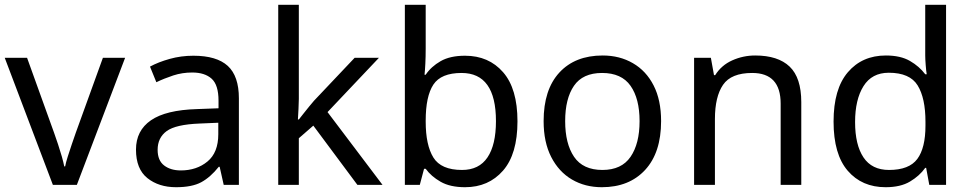

<svg xmlns="http://www.w3.org/2000/svg" viewBox="-20 -780 4097 810"><path d="M203.1 0 0 -536.1H94.2L208 -220.2Q215.8 -198.2 224.9 -171.1Q233.9 -144 241 -119.1Q248 -94.2 251 -78.1H254.9Q257.8 -94.2 265.9 -119.6Q273.9 -145 283 -171.6Q292 -198.2 299.8 -220.2L414.1 -536.1H507.8L304.2 0Z M795.9 -544.9Q894 -544.9 940.9 -502Q987.8 -459 987.8 -365.2V0H923.8L906.7 -76.2H902.8Q867.7 -32.2 828.9 -11.2Q790 9.8 722.7 9.8Q649.9 9.8 601.8 -28.6Q553.7 -66.9 553.7 -148.9Q553.7 -229 616.7 -272.5Q679.7 -315.9 811 -319.8L901.9 -323.2V-355Q901.9 -421.9 872.8 -448Q843.8 -474.1 791 -474.1Q749 -474.1 710.9 -461.7Q672.9 -449.2 639.6 -433.1L612.8 -499Q647.9 -518.1 695.8 -531.5Q743.7 -544.9 795.9 -544.9ZM900.9 -262.2 821.8 -258.8Q721.7 -254.9 683.3 -227.1Q645 -199.2 645 -147.9Q645 -103 672.4 -82Q699.7 -61 742.7 -61Q809.6 -61 855.2 -98.6Q900.9 -136.2 900.9 -213.9Z M1240.7 -759.8V-362.8Q1240.7 -347.2 1239.3 -321Q1237.8 -294.9 1236.8 -275.9H1240.7Q1247.1 -284.2 1259 -299.1Q1271 -314 1283.4 -329.6Q1295.9 -345.2 1304.7 -355L1476.1 -536.1H1578.6L1361.8 -307.1L1593.8 0H1487.8L1301.8 -250L1240.7 -196.8V0H1153.8V-759.8Z M1775.9 -759.8V-575.2Q1775.9 -541 1774.4 -511.5Q1772.9 -481.9 1771 -464.8H1775.9Q1798.8 -499 1838.9 -522Q1878.9 -544.9 1941.9 -544.9Q2042 -544.9 2102.5 -475.3Q2163.1 -405.8 2163.1 -268.1Q2163.1 -129.9 2102.1 -60.1Q2041 9.8 1941.9 9.8Q1878.9 9.8 1838.9 -13.2Q1798.8 -36.1 1775.9 -67.9H1769L1751 0H1688V-759.8ZM1927.2 -472.2Q1840.8 -472.2 1808.3 -423.1Q1775.9 -374 1775.9 -271V-267.1Q1775.9 -168 1808.3 -115.5Q1840.8 -63 1929.2 -63Q2001 -63 2036.6 -116Q2072.3 -168.9 2072.3 -269Q2072.3 -472.2 1927.2 -472.2Z M2769 -269Q2769 -136.2 2701.7 -63.2Q2634.3 9.8 2519 9.8Q2448.2 9.8 2392.8 -22.7Q2337.4 -55.2 2305.4 -117.7Q2273.4 -180.2 2273.4 -269Q2273.4 -401.9 2339.8 -473.9Q2406.2 -545.9 2522.5 -545.9Q2594.2 -545.9 2650.1 -513.4Q2706.1 -481 2737.5 -419.4Q2769 -357.9 2769 -269ZM2364.3 -269Q2364.3 -173.8 2401.9 -118.4Q2439.5 -63 2521.5 -63Q2602.1 -63 2640.1 -118.4Q2678.2 -173.8 2678.2 -269Q2678.2 -363.8 2640.1 -418Q2602.1 -472.2 2520 -472.2Q2438.5 -472.2 2401.4 -418Q2364.3 -363.8 2364.3 -269Z M3166 -545.9Q3262.2 -545.9 3311.3 -499Q3360.4 -452.1 3360.4 -349.1V0H3273.4V-342.8Q3273.4 -472.2 3153.3 -472.2Q3064.5 -472.2 3030.3 -422.1Q2996.1 -372.1 2996.1 -277.8V0H2908.2V-536.1H2979L2992.2 -462.9H2997.1Q3023.4 -504.9 3069.3 -525.4Q3115.2 -545.9 3166 -545.9Z M3716.3 9.8Q3616.2 9.8 3556.4 -59.6Q3496.6 -128.9 3496.6 -267.1Q3496.6 -404.8 3556.9 -475.3Q3617.2 -545.9 3717.3 -545.9Q3779.3 -545.9 3818.8 -522.9Q3858.4 -500 3883.3 -466.8H3889.6Q3887.2 -480 3885.3 -505.4Q3883.3 -530.8 3883.3 -545.9V-759.8H3971.2V0H3900.4L3887.2 -71.8H3883.3Q3859.4 -38.1 3819.3 -14.2Q3779.3 9.8 3716.3 9.8ZM3730.5 -63Q3815.4 -63 3849.9 -109.4Q3884.3 -155.8 3884.3 -250V-266.1Q3884.3 -366.2 3851.3 -419.7Q3818.4 -473.1 3729.5 -473.1Q3658.2 -473.1 3622.8 -416.5Q3587.4 -359.9 3587.4 -265.1Q3587.4 -168.9 3622.8 -116Q3658.2 -63 3730.5 -63Z"/></svg>

Font: Defago Noto Sans
Style: Regular
Weight: 400
Designer: John M. Durdin
Foundry: Lao IT Dev Co., Ltd.
Version: Version 1.000 2007 initial release